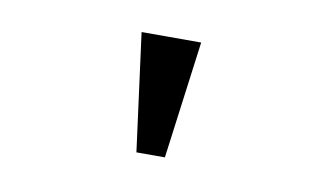

<svg xmlns="http://www.w3.org/2000/svg" viewBox="-38 -821 576 344"><g transform="rotate(10 250.0 -649.0)"><path d="M224.6 -542 196.3 -755.9H304.7L276.4 -542Z"/></g></svg>

Font: Kosugi
Style: Regular
Weight: 400
Version: Version 4.002